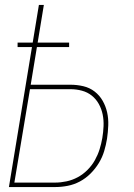

<svg xmlns="http://www.w3.org/2000/svg" viewBox="-20 -755 540 775"><path d="M16 0 109 -565H51V-583H112L137 -735H157L132 -583H259V-565H129L104 -413H264Q291 -413 316.5 -407Q342 -401 362 -385.5Q382 -370 394.5 -348Q407 -326 412.5 -301Q418 -276 417 -249Q416 -222 412 -195Q408 -170 400.5 -145Q393 -120 379 -97Q365 -74 345.5 -54.5Q326 -35 302.5 -22.5Q279 -10 253.5 -5Q228 0 203 0ZM38 -18H203Q225 -18 248.5 -23Q272 -28 293.5 -39.5Q315 -51 333 -69Q351 -87 363 -108.5Q375 -130 382 -152.5Q389 -175 393 -198Q397 -222 398 -246Q399 -270 394.5 -292.5Q390 -315 379 -335Q368 -355 350.5 -369Q333 -383 310.5 -389Q288 -395 264 -395H101Z"/></svg>

Font: Iosevka SS04 Thin Oblique
Style: Regular
Weight: 100
Italic angle: -9°
Monospace: yes
Designer: Belleve Invis
Foundry: Belleve Invis
Version: Version 19.0.0; ttfautohint (v1.8.4)